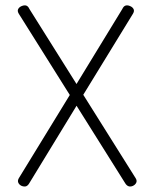

<svg xmlns="http://www.w3.org/2000/svg" viewBox="-20 -481 564 701"><path d="M48.5 -431Q42.5 -441 46.5 -448.2Q50.5 -455.5 59.5 -459Q69.5 -463 76.2 -460.5Q83 -458 87.5 -448L475.5 170Q481 179 477.2 186.5Q473.5 194 464.5 198Q447 205 436.5 187ZM267.5 -108 87.5 187Q82.5 196 76 198.8Q69.5 201.5 59.5 198Q50.5 194 47 186.5Q43.5 179 48.5 170L244.5 -150ZM244.5 -150 426.5 -448Q431 -458 438 -460.5Q445 -463 454.5 -459Q463.5 -455.5 467.5 -448.2Q471.5 -441 465.5 -431L267.5 -108Z"/></svg>

Font: Jura Light Light
Style: Regular
Weight: 300
Version: Version 5.106